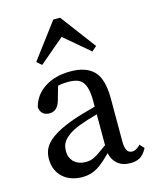

<svg xmlns="http://www.w3.org/2000/svg" viewBox="-115 -830 740 923"><g transform="rotate(-15 255.0 -369.0)"><path d="M324 -259Q298 -252 273.5 -244Q249 -236 233 -230Q200 -217 180.5 -203.5Q161 -190 151 -177Q141 -164 138 -151Q135 -138 135 -127Q135 -107 140.5 -95Q146 -83 154 -74Q177 -51 215 -51Q227 -51 238 -53.5Q249 -56 261 -62.5Q273 -69 288 -79.5Q303 -90 324 -105ZM504 -43Q487 -11 467 -0.5Q447 10 423 10Q381 10 357 -10.5Q333 -31 326 -65Q306 -45 289 -30Q272 -15 255 -5Q238 5 220 10Q202 15 180 15Q153 15 128.5 7Q104 -1 85.5 -17Q67 -33 56.5 -56.5Q46 -80 46 -111Q46 -132 53 -152Q60 -172 78 -190.5Q96 -209 128.5 -227.5Q161 -246 212 -264Q235 -272 264.5 -280.5Q294 -289 324 -297V-324Q324 -360 318.5 -383.5Q313 -407 302 -420.5Q291 -434 273.5 -439.5Q256 -445 231 -445Q220 -445 207.5 -444Q195 -443 180 -440L160 -370Q146 -322 106 -322Q85 -322 73 -333.5Q61 -345 59 -365Q73 -422 125 -456.5Q177 -491 254 -491Q333 -491 371 -451Q409 -411 409 -315V-101Q409 -42 442 -42Q454 -42 463 -47.5Q472 -53 479 -59L484 -65ZM382 -556 257 -662 132 -556 108 -577 240 -753H274L406 -577Z"/></g></svg>

Font: SourceSerifPro
Style: Book
Weight: 400
Designer: Frank Grießhammer
Foundry: Adobe Systems Incorporated
Version: Version 1.014;PS Version 1.0;hotconv 1.0.73;makeotf.lib2.5.5